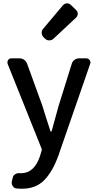

<svg xmlns="http://www.w3.org/2000/svg" viewBox="-20 -897 584 1149"><path d="M299.8 -665Q289.1 -655.3 274.4 -655.3Q259.8 -655.3 249 -666L241.2 -673.8Q230.5 -684.6 229.5 -699.2Q228.5 -713.9 238.3 -724.6L356.4 -865.2Q366.2 -876 379.9 -877Q380.9 -877 381.8 -877Q394.5 -877 404.3 -867.2L434.6 -837.9Q445.3 -828.1 445.3 -814.5Q445.3 -800.8 434.6 -791ZM496.1 -547.9Q508.8 -547.9 516.6 -537.1Q521.5 -530.3 521.5 -523.4Q521.5 -518.6 519.5 -514.6L329.1 35.2Q293.9 131.8 243.7 182.1Q193.4 232.4 112.3 232.4Q92.8 232.4 76.2 230.5Q62.5 227.5 55.2 214.8Q47.9 202.1 50.8 187.5L56.6 165Q59.6 152.3 71.8 145Q84 137.7 98.6 139.6Q101.6 139.6 105.5 139.6Q185.5 139.6 219.7 36.1L229.5 2.9Q231.4 -1 229.5 -5.9L25.4 -515.6Q24.4 -519.5 24.4 -524.4Q24.4 -531.2 28.3 -537.1Q35.2 -547.9 47.9 -547.9H96.7Q112.3 -547.9 125 -538.6Q137.7 -529.3 142.6 -514.6L233.4 -264.6Q239.3 -245.1 255.9 -192.4Q272.5 -139.6 282.2 -111.3Q283.2 -109.4 285.6 -109.4Q288.1 -109.4 289.1 -112.3L331.1 -264.6L409.2 -514.6Q413.1 -529.3 425.8 -538.6Q438.5 -547.9 454.1 -547.9Z"/></svg>

Font: Gen Jyuu GothicL Medium
Style: Regular
Weight: 500
Designer: [Source Han Sans]
Ryoko NISHIZUKA  (kana & ideographs); Paul D. Hunt (Latin, Greek & Cyrillic); Wenlong ZHANG  (bopomofo
Version: Version 1.002.20150607